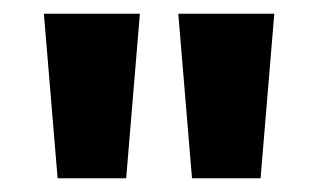

<svg xmlns="http://www.w3.org/2000/svg" viewBox="-20 -720 464 280"><path d="M64 -460 44 -700H184L164 -460ZM260 -460 240 -700H380L360 -460Z"/></svg>

Font: Tektur SemiBold
Style: Regular
Weight: 600
Designer: Adam Jagosz
Foundry: Adam Jagosz
Version: Version 1.005;gftools[0.9.30]